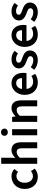

<svg xmlns="http://www.w3.org/2000/svg" viewBox="1482 -2232 762 3765"><g transform="rotate(-90 1862.5 -349.0)"><path d="M278 12C334 12 392 -7 439 -48L391 -123C363 -100 329 -84 290 -84C215 -84 162 -148 162 -245C162 -343 216 -407 294 -407C325 -407 350 -397 375 -375L432 -449C396 -481 350 -504 288 -504C156 -504 40 -409 40 -245C40 -82 144 12 278 12Z M534 0H653V-342C692 -382 720 -402 763 -402C815 -402 838 -373 838 -293V0H956V-308C956 -432 910 -504 804 -504C737 -504 688 -468 648 -430L653 -524V-706H534Z M1093 0H1212V-492H1093ZM1153 -576C1195 -576 1224 -603 1224 -643C1224 -683 1195 -710 1153 -710C1111 -710 1082 -683 1082 -643C1082 -603 1111 -576 1153 -576Z M1356 0H1475V-342C1514 -382 1542 -402 1585 -402C1637 -402 1660 -373 1660 -293V0H1778V-308C1778 -432 1732 -504 1626 -504C1559 -504 1509 -468 1465 -426H1462L1453 -492H1356Z M2127 12C2191 12 2251 -6 2297 -40L2257 -114C2223 -92 2185 -80 2143 -80C2065 -80 2013 -128 2001 -210H2311C2315 -228 2317 -246 2317 -270C2317 -408 2245 -504 2112 -504C1997 -504 1885 -406 1885 -246C1885 -82 1991 12 2127 12ZM2001 -298C2011 -372 2059 -412 2115 -412C2179 -412 2213 -370 2213 -298Z M2563 12C2688 12 2756 -56 2756 -141C2756 -226 2689 -265 2613 -291C2551 -312 2516 -326 2516 -362C2516 -391 2538 -415 2587 -415C2626 -415 2662 -403 2697 -377L2748 -444C2708 -479 2651 -504 2584 -504C2474 -504 2404 -442 2404 -356C2404 -278 2470 -237 2541 -211C2596 -191 2644 -175 2644 -134C2644 -101 2619 -77 2567 -77C2517 -77 2472 -92 2429 -127L2377 -60C2425 -14 2495 12 2563 12Z M3067 12C3131 12 3191 -6 3237 -40L3197 -114C3163 -92 3125 -80 3083 -80C3005 -80 2953 -128 2941 -210H3251C3255 -228 3257 -246 3257 -270C3257 -408 3185 -504 3052 -504C2937 -504 2825 -406 2825 -246C2825 -82 2931 12 3067 12ZM2941 -298C2951 -372 2999 -412 3055 -412C3119 -412 3153 -370 3153 -298Z M3503 12C3628 12 3696 -56 3696 -141C3696 -226 3629 -265 3553 -291C3491 -312 3456 -326 3456 -362C3456 -391 3478 -415 3527 -415C3566 -415 3602 -403 3637 -377L3688 -444C3648 -479 3591 -504 3524 -504C3414 -504 3344 -442 3344 -356C3344 -278 3410 -237 3481 -211C3536 -191 3584 -175 3584 -134C3584 -101 3559 -77 3507 -77C3457 -77 3412 -92 3369 -127L3317 -60C3365 -14 3435 12 3503 12Z"/></g></svg>

Font: Source Sans Pro Semibold
Style: Regular
Weight: 600
Designer: Paul D. Hunt
Foundry: Adobe Systems Incorporated
Version: Version 3.006;hotconv 1.0.111;makeotfexe 2.5.65597